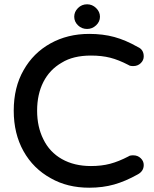

<svg xmlns="http://www.w3.org/2000/svg" viewBox="-20 -857 719 895"><path d="M326 -779Q326 -802 343.5 -819.5Q361 -837 386 -837Q410 -837 428 -819.5Q446 -802 446 -779Q446 -756 428 -739Q410 -722 386 -722Q361 -722 343.5 -739Q326 -756 326 -779ZM90 -530Q135 -610 215 -654.5Q295 -699 396 -699Q460 -699 513 -684.5Q566 -670 622 -638Q650 -626 650 -594Q650 -576 636 -562.5Q622 -549 601 -549Q585 -549 579 -554Q533 -578 493.5 -588Q454 -598 404 -598Q321 -598 268 -565Q212 -533 182.5 -475.5Q153 -418 153 -341Q153 -266 182 -208Q211 -148 268.5 -115.5Q326 -83 404 -83Q453 -83 493 -93.5Q533 -104 579 -128Q585 -133 601 -133Q622 -133 636 -119.5Q650 -106 650 -88Q650 -59 622 -44Q565 -12 512 3Q459 18 396 18Q294 18 217 -26Q135 -71 89.5 -152.5Q44 -234 44 -341Q44 -450 90 -530Z"/></svg>

Font: 寒蝉全圆体 Bold
Style: Regular
Weight: 700
Designer: Warren2060
      Designed by Motoya company      

      [Varela Round]
      Joe Prince(Latin component); Avraham Cornf
Foundry: ChillType
Version: Version 3.200